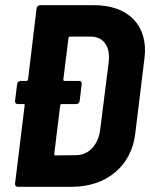

<svg xmlns="http://www.w3.org/2000/svg" viewBox="-20 -720 579 740"><path d="M343 -700H134C128 -700 122 -695 121 -688L88 -413C87 -410 85 -408 82 -408H59C52 -408 47 -403 46 -396L38 -331C37 -324 41 -319 48 -319H71C74 -319 76 -317 75 -314L38 -12C37 -5 42 0 48 0H257C390 0 486 -80 501 -203L537 -497C552 -620 476 -700 343 -700ZM366 -219C358 -160 321 -122 274 -122L193 -121C190 -121 189 -123 189 -126L212 -314C213 -317 215 -319 218 -319H274C281 -319 286 -324 287 -331L295 -396C296 -403 292 -408 285 -408H229C226 -408 224 -410 224 -413L244 -574C244 -577 247 -579 250 -579H329C379 -579 406 -541 399 -481Z"/></svg>

Font: Barlow Semi Condensed
Style: Bold Italic
Weight: 700
Width: 4
Italic angle: -7°
Designer: Jeremy Tribby
Foundry: Tribby Type
Version: Version 1.422;hotconv 1.0.109;makeotfexe 2.5.65596